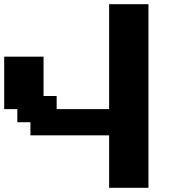

<svg xmlns="http://www.w3.org/2000/svg" viewBox="-20 -895 852 915"><path d="M500 0H687.5V-875H500V-375H250V-437.5H187.5V-625H0V-375H62.5V-312.5H125V-250H500Z"/></svg>

Font: Faithful 32x
Style: Semibold
Weight: 400
Foundry: Faithful Resource Pack
Version: Version 1.0; January 27, 2023